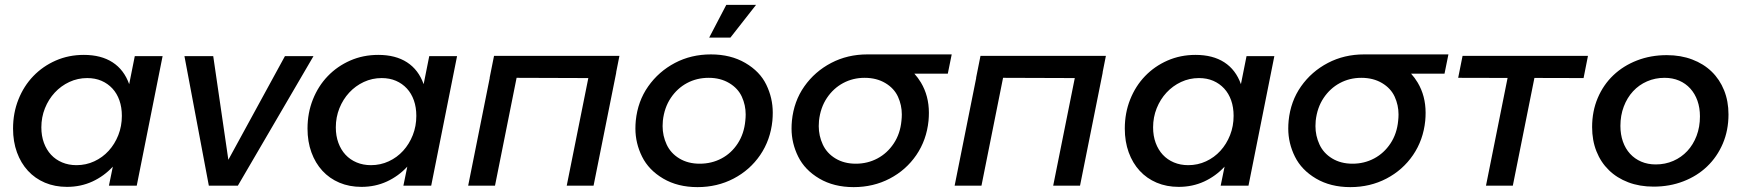

<svg xmlns="http://www.w3.org/2000/svg" viewBox="-20 -761 7138 787"><path d="M254.5 5Q205 5 164.2 -12.2Q123.5 -29.5 94.5 -61Q65.5 -92.5 49.5 -136.5Q33.5 -180.5 33.5 -234Q33.5 -298 55.5 -353.2Q77.5 -408.5 116.5 -449Q155.5 -489.5 208.5 -512.8Q261.5 -536 323.5 -536Q394.5 -536 441.5 -505.5Q488.5 -475 509.5 -416L532.5 -531H646.5L540.5 0H426.5L442.5 -78Q406.5 -39 358.8 -17Q311 5 254.5 5ZM293.5 -84Q332.5 -84 366.5 -99.8Q400.5 -115.5 425.5 -143Q450.5 -170.5 465 -207.2Q479.5 -244 479.5 -286Q479.5 -321 469.5 -349.5Q459.5 -378 440.8 -398.2Q422 -418.5 396 -429.8Q370 -441 337.5 -441Q298.5 -441 264.2 -425Q230 -409 204.5 -381.5Q179 -354 164.2 -317.2Q149.5 -280.5 149.5 -239Q149.5 -204 160 -175.5Q170.5 -147 189.2 -126.8Q208 -106.5 234.8 -95.2Q261.5 -84 293.5 -84Z M1265 -531 955 0H836L736 -531H854L916 -106L1148 -531Z M1461.5 5Q1412 5 1371.2 -12.2Q1330.5 -29.5 1301.5 -61Q1272.5 -92.5 1256.5 -136.5Q1240.5 -180.5 1240.5 -234Q1240.5 -298 1262.5 -353.2Q1284.5 -408.5 1323.5 -449Q1362.5 -489.5 1415.5 -512.8Q1468.5 -536 1530.5 -536Q1601.5 -536 1648.5 -505.5Q1695.5 -475 1716.5 -416L1739.5 -531H1853.5L1747.5 0H1633.5L1649.5 -78Q1613.5 -39 1565.8 -17Q1518 5 1461.5 5ZM1500.5 -84Q1539.5 -84 1573.5 -99.8Q1607.5 -115.5 1632.5 -143Q1657.5 -170.5 1672 -207.2Q1686.5 -244 1686.5 -286Q1686.5 -321 1676.5 -349.5Q1666.5 -378 1647.8 -398.2Q1629 -418.5 1603 -429.8Q1577 -441 1544.5 -441Q1505.5 -441 1471.2 -425Q1437 -409 1411.5 -381.5Q1386 -354 1371.2 -317.2Q1356.5 -280.5 1356.5 -239Q1356.5 -204 1367 -175.5Q1377.5 -147 1396.2 -126.8Q1415 -106.5 1441.8 -95.2Q1468.5 -84 1500.5 -84Z M2005 -532H2519L2505.5 -464H2506L2413 0H2303L2391.5 -441L2097.5 -442L2009 0H1899L1987.5 -442H1987Z M2839 6Q2758 6 2698.5 -29Q2639 -64 2611.8 -119Q2584.5 -174 2584.5 -234Q2584.5 -249.5 2586 -266Q2594 -346 2637 -407Q2680 -468 2746.5 -503Q2813 -538 2894 -538Q2975 -538 3035 -503Q3095 -468 3121.2 -413.5Q3147.5 -359 3147.5 -299.5Q3147.5 -283 3146 -266Q3138 -187 3096 -125.5Q3054 -64 2987 -29Q2920 6 2839 6ZM2848 -90Q2897 -90 2937.5 -111.5Q2978 -133 3004 -173Q3030 -213 3035 -266Q3036.5 -279.5 3036.5 -292Q3036.5 -330 3020.8 -364.5Q3005 -399 2969 -420.5Q2933 -442 2885 -442Q2836 -442 2796 -420.5Q2756 -399 2729.5 -359.5Q2703 -320 2697 -266Q2696 -254.5 2696 -244Q2696 -204.5 2712.5 -168.8Q2729 -133 2764.5 -111.5Q2800 -90 2848 -90ZM2887 -607 2957 -741H3079L2974 -607Z M3479 6Q3398 6 3338.5 -29Q3279 -64 3251.8 -119Q3224.5 -174 3224.5 -234Q3224.5 -249.5 3226 -266Q3234 -346 3277 -407Q3320 -468 3387 -503Q3454 -538 3535 -538H3881L3865 -459H3728Q3743 -442.5 3755 -422.5Q3787.5 -368 3787.5 -298.5Q3787.5 -282.5 3786 -266Q3778 -187 3736 -125.5Q3694 -64 3627 -29Q3560 6 3479 6ZM3488 -90Q3536 -90 3576.5 -111.5Q3617 -133 3643.5 -173Q3670 -213 3675 -266Q3676.5 -279.5 3676.5 -292Q3676.5 -330 3660.8 -364.5Q3645 -399 3609 -420.5Q3573 -442 3524 -442Q3476 -442 3436 -420.5Q3396 -399 3369.5 -359.5Q3343 -320 3337 -266Q3336 -254.5 3336 -244Q3336 -204.5 3352.5 -168.8Q3369 -133 3404.5 -111.5Q3440 -90 3488 -90Z M3999 -532H4513L4499.5 -464H4500L4407 0H4297L4385.5 -441L4091.5 -442L4003 0H3893L3981.5 -442H3981Z M4811.5 5Q4762 5 4721.2 -12.2Q4680.5 -29.5 4651.5 -61Q4622.5 -92.5 4606.5 -136.5Q4590.5 -180.5 4590.5 -234Q4590.5 -298 4612.5 -353.2Q4634.5 -408.5 4673.5 -449Q4712.5 -489.5 4765.5 -512.8Q4818.5 -536 4880.5 -536Q4951.5 -536 4998.5 -505.5Q5045.5 -475 5066.5 -416L5089.5 -531H5203.5L5097.5 0H4983.5L4999.5 -78Q4963.5 -39 4915.8 -17Q4868 5 4811.5 5ZM4850.5 -84Q4889.5 -84 4923.5 -99.8Q4957.5 -115.5 4982.5 -143Q5007.5 -170.5 5022 -207.2Q5036.5 -244 5036.5 -286Q5036.5 -321 5026.5 -349.5Q5016.5 -378 4997.8 -398.2Q4979 -418.5 4953 -429.8Q4927 -441 4894.5 -441Q4855.5 -441 4821.2 -425Q4787 -409 4761.5 -381.5Q4736 -354 4721.2 -317.2Q4706.5 -280.5 4706.5 -239Q4706.5 -204 4717 -175.5Q4727.5 -147 4746.2 -126.8Q4765 -106.5 4791.8 -95.2Q4818.5 -84 4850.5 -84Z M5515 6Q5434 6 5374.5 -29Q5315 -64 5287.8 -119Q5260.5 -174 5260.5 -234Q5260.5 -249.5 5262 -266Q5270 -346 5313 -407Q5356 -468 5423 -503Q5490 -538 5571 -538H5917L5901 -459H5764Q5779 -442.5 5791 -422.5Q5823.5 -368 5823.5 -298.5Q5823.5 -282.5 5822 -266Q5814 -187 5772 -125.5Q5730 -64 5663 -29Q5596 6 5515 6ZM5524 -90Q5572 -90 5612.5 -111.5Q5653 -133 5679.5 -173Q5706 -213 5711 -266Q5712.5 -279.5 5712.5 -292Q5712.5 -330 5696.8 -364.5Q5681 -399 5645 -420.5Q5609 -442 5560 -442Q5512 -442 5472 -420.5Q5432 -399 5405.5 -359.5Q5379 -320 5373 -266Q5372 -254.5 5372 -244Q5372 -204.5 5388.5 -168.8Q5405 -133 5440.5 -111.5Q5476 -90 5524 -90Z M5975 -532H6489L6471 -441L6269.5 -441.5L6181 0H6071L6159.5 -441.5L5957 -442Z M6812 -535Q6869.5 -535 6916.2 -517.2Q6963 -499.5 6996 -467.5Q7029 -435.5 7047 -390.8Q7065 -346 7065 -292Q7065 -227 7041.8 -172.5Q7018.5 -118 6977.5 -78.8Q6936.5 -39.5 6880.2 -17.8Q6824 4 6758 4Q6700.5 4 6654 -13.8Q6607.5 -31.5 6574.5 -63.8Q6541.5 -96 6523.8 -140.8Q6506 -185.5 6506 -240Q6506 -305 6529 -359.2Q6552 -413.5 6593 -452.5Q6634 -491.5 6690 -513.2Q6746 -535 6812 -535ZM6803 -442Q6764.5 -442 6731.2 -427.5Q6698 -413 6673.8 -386.8Q6649.5 -360.5 6635.8 -324.2Q6622 -288 6622 -245Q6622 -210 6632.2 -180.8Q6642.5 -151.5 6661.5 -130.8Q6680.5 -110 6707.2 -98.5Q6734 -87 6767 -87Q6805.5 -87 6838.8 -101.5Q6872 -116 6896.2 -142Q6920.5 -168 6934.2 -204.2Q6948 -240.5 6948 -284Q6948 -319 6937.8 -348Q6927.5 -377 6908.5 -398Q6889.5 -419 6862.8 -430.5Q6836 -442 6803 -442Z"/></svg>

Font: Argentum Sans
Style: Italic
Weight: 400
Italic angle: -11.3099°
Designer: Julieta Ulanovsky, Owen Earl, Rasmus Andersson, Cristiano Sobral
Foundry: The Argentum Sans Project Authors
Version: Version 3.131; ttfautohint (v1.8.4.7-5d5b-dirty)